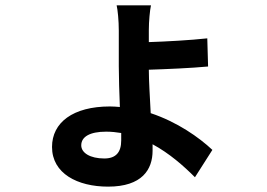

<svg xmlns="http://www.w3.org/2000/svg" viewBox="-20 -625 996 716"><path d="M432 -101C432 -57 412 -34 369 -34C316 -34 283 -55 283 -83C283 -115 315 -134 376 -134C395 -134 414 -132 432 -129ZM772 -66C722 -113 641 -170 542 -203C539 -262 535 -325 535 -365C598 -367 693 -371 756 -377L753 -482C690 -475 598 -470 535 -468V-512C535 -546 539 -587 543 -605H415C419 -588 423 -548 423 -511V-378C423 -335 425 -279 427 -226C415 -227 402 -228 390 -228C252 -228 174 -168 174 -77C174 22 269 71 383 71C510 71 549 7 549 -63C549 -70 549 -77 549 -87C612 -53 665 -6 707 36Z"/></svg>

Font: Kinto Sans
Style: Bold
Weight: 700
Designer: Authors: Ryoko NISHIZUKA  (kana & ideographs); Paul D. Hunt (Latin, Greek & Cyrillic); Wenlong ZHANG  (bopomofo); Sandol
Foundry: Adobe Systems Incorporated, ookami Inc.
Version: Version 0.001